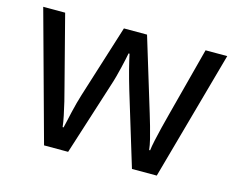

<svg xmlns="http://www.w3.org/2000/svg" viewBox="-80 -654 947 770"><g transform="rotate(15 393.0 -269.0)"><path d="M431 -303Q425 -324 419 -344.5Q413 -365 408.5 -383.5Q404 -402 400 -418Q396 -434 394 -445H390Q388 -434 384.5 -418Q381 -402 376.5 -383Q372 -364 366.5 -343.5Q361 -323 354 -302L258 -1H158L11 -537H102L176 -251Q184 -222 191 -192.5Q198 -163 203.5 -136.5Q209 -110 211 -91H215Q218 -103 222 -121Q226 -139 230.5 -159Q235 -179 240.5 -199Q246 -219 251 -235L346 -537H442L534 -235Q541 -212 548.5 -186Q556 -160 562 -135.5Q568 -111 570 -92H574Q576 -109 581.5 -134.5Q587 -160 594.5 -190.5Q602 -221 610 -251L685 -537H775L626 -1H523Z"/></g></svg>

Font: ltamil85
Style: Book
Weight: 400
Designer: Jelle Bosma - Monotype Design Team
Foundry: Monotype Imaging Inc.
Version: Version 2.003